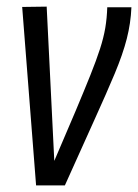

<svg xmlns="http://www.w3.org/2000/svg" viewBox="-20 -558 417 580"><path d="M176 2H89L47 -537L121 -538L144 -72Q182 -160 208.5 -223Q235 -286 253 -331Q271 -376 282 -410Q293 -444 298 -473.5Q303 -503 304 -536H377Q375 -488 363 -441Q351 -394 326.5 -335.5Q302 -277 265 -195.5Q228 -114 176 2Z"/></svg>

Font: Georama SemiCondensed
Style: Italic
Weight: 400
Width: 4
Italic angle: -9°
Designer: Jean-Baptiste Levee
Foundry: Production Type
Version: Version 1.000